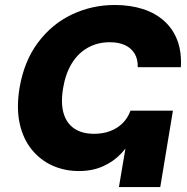

<svg xmlns="http://www.w3.org/2000/svg" viewBox="-20 -758 758 778"><path d="M299.3 -64.9Q242.2 -64.9 192.9 -86.9Q143.6 -108.9 108.6 -151.9Q73.7 -194.8 59.8 -257.3Q45.9 -319.8 59.1 -401.4Q77.6 -510.3 133.8 -585.4Q189.9 -660.6 271.2 -699.2Q352.5 -737.8 444.8 -737.8Q507.8 -737.8 558.8 -721.4Q609.9 -705.1 645.8 -672.6Q681.6 -640.1 699 -593.5Q716.3 -546.9 712.9 -485.8H538.1Q539.1 -517.6 525.9 -540Q512.7 -562.5 487.3 -574.7Q461.9 -586.9 424.8 -586.9Q375.5 -586.9 336.2 -564.9Q296.9 -543 271.2 -501.5Q245.6 -460 235.8 -401.4Q225.6 -340.8 237.5 -299.6Q249.5 -258.3 281 -237.1Q312.5 -215.8 361.3 -215.8Q397 -215.8 426.3 -226.8Q455.6 -237.8 476.8 -258.8Q498 -279.8 508.8 -309.6H557.1Q545.9 -260.3 525.1 -216.1Q504.4 -171.9 472.9 -137.9Q441.4 -104 398.2 -84.5Q355 -64.9 299.3 -64.9ZM461.9 0 514.2 -309.6H680.7L629.4 0Z"/></svg>

Font: Inter 17pt ExtraBold
Style: Italic
Weight: 800
Italic angle: -9.3988°
Version: Version 4.001;git-66647c0bb